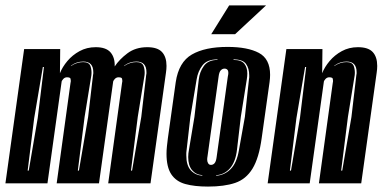

<svg xmlns="http://www.w3.org/2000/svg" viewBox="-29 -676 1411 708"><path d="M-9 0 60 -495H193L192 -406Q201 -429 219.5 -451Q238 -473 264.5 -487.5Q291 -502 324 -502Q362 -502 378.5 -483Q395 -464 394 -431Q411 -457 441 -479.5Q471 -502 514 -502Q552 -502 568.5 -484Q585 -466 585 -433Q585 -427 584.5 -421Q584 -415 583 -408L526 0H370L421 -370Q422 -373 422 -375.5Q422 -378 422 -379Q422 -387 418.5 -389Q415 -391 408 -391Q400 -391 394 -384.5Q388 -378 388 -373L336 0H180L231 -370Q232 -373 232 -375.5Q232 -378 232 -379Q232 -387 228.5 -389Q225 -391 218 -391Q210 -391 204 -384.5Q198 -378 198 -373L146 0ZM258 -47H262L296 -245L314 -399Q315 -402 315 -405Q315 -408 315 -410Q315 -449 278 -449Q253 -449 233 -434L232 -432Q254 -447 278 -447Q300 -447 305 -431Q310 -415 308 -399L283 -245ZM454 -47H458L492 -245L510 -399Q511 -402 511 -405Q511 -408 511 -410Q511 -449 474 -449Q449 -449 429 -434L428 -432Q450 -447 474 -447Q496 -447 501 -431Q506 -415 504 -399L479 -245ZM73 -47H77L110 -240L133 -429H129L97 -240Z M738 12Q688 12 654 2.5Q620 -7 602.5 -33.5Q585 -60 585 -109Q585 -122 586.5 -136Q588 -150 590 -166L619 -373Q630 -447 678.5 -475Q727 -503 810 -503Q884 -503 925.5 -481Q967 -459 967 -400Q967 -394 966.5 -387.5Q966 -381 965 -373L936 -167Q926 -93 902 -54Q878 -15 838 -1.5Q798 12 738 12ZM717 -28V-30Q693 -32 679 -49Q665 -66 665 -97Q665 -110 668 -125L688 -245L704 -383Q707 -411 723 -433Q739 -455 773 -455V-457Q735 -457 718 -435.5Q701 -414 696 -383L673 -245L659 -122Q658 -117 658 -112.5Q658 -108 658 -103Q658 -66 674.5 -48Q691 -30 717 -28ZM768 -28Q799 -30 821.5 -52.5Q844 -75 852 -122L874 -245L889 -383Q890 -387 890 -390.5Q890 -394 890 -398Q890 -424 878 -440.5Q866 -457 832 -457V-455Q861 -455 872 -441Q883 -427 883 -405Q883 -400 882.5 -394.5Q882 -389 881 -383L859 -245L845 -125Q840 -80 819.5 -56Q799 -32 768 -30ZM749 -68Q757 -68 762.5 -74.5Q768 -81 770 -98L811 -393Q812 -398 812.5 -401Q813 -404 813 -407Q813 -413 811 -417Q807 -423 799 -423Q791 -423 785 -416.5Q779 -410 777 -393L736 -98Q735 -94 735 -87Q735 -80 738 -75Q741 -68 749 -68ZM750 -550 816 -656H952L838 -550Z M958 0 1027 -495H1160L1159 -406Q1168 -429 1186.5 -451Q1205 -473 1231.5 -487.5Q1258 -502 1291 -502Q1329 -502 1345.5 -484Q1362 -466 1362 -433Q1362 -427 1361.5 -421Q1361 -415 1360 -408L1303 0H1147L1198 -370Q1199 -373 1199 -375.5Q1199 -378 1199 -379Q1199 -387 1195.5 -389Q1192 -391 1185 -391Q1177 -391 1171 -384.5Q1165 -378 1165 -373L1113 0ZM1229 -47H1233L1267 -245L1285 -399Q1286 -402 1286 -405Q1286 -408 1286 -410Q1286 -449 1249 -449Q1224 -449 1204 -434L1203 -432Q1225 -447 1249 -447Q1271 -447 1276 -431Q1281 -415 1279 -399L1254 -245ZM1040 -47H1044L1077 -240L1100 -429H1096L1064 -240Z"/></svg>

Font: Alumni Sans Inline One
Style: Italic
Weight: 400
Italic angle: -8°
Designer: Robert E. Leuschke
Foundry: Robert E. Leuschke
Version: Version 1.100; ttfautohint (v1.8.3)